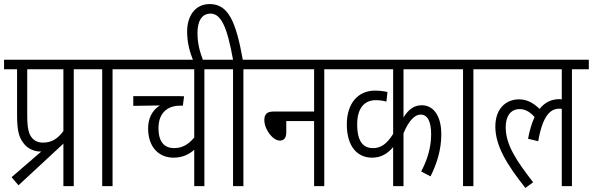

<svg xmlns="http://www.w3.org/2000/svg" viewBox="-20 -916 2918 945"><path d="M37 -44 71 -4 292 -209V0H343V-575H425V-622H0V-575H64V-350C64 -275 73 -240 96 -211C115 -185 146 -170 183 -170ZM292 -575V-271C266 -235 235 -214 192 -214C168 -214 149 -223 137 -238C121 -258 114 -284 114 -352V-575Z M534 -575H616V-622H413V-575H483V0H534Z M1069 -575V-622H604V-575H936V-239C908 -206 878 -187 837 -187C793 -187 760 -213 760 -285C760 -358 802 -396 867 -396H880L886 -442C874 -443 851 -443 828 -443H636V-395L767 -397C727 -372 709 -331 709 -284C709 -194 760 -140 834 -140C879 -140 912 -157 936 -179V0H986V-575Z M932 -615H981C964 -660 952 -699 952 -754C952 -810 972 -849 1016 -849C1066 -849 1097 -790 1127 -622H1057V-575H1127V0H1178V-575H1260V-622H1175C1141 -812 1103 -896 1012 -896C940 -896 901 -837 901 -760C901 -706 914 -659 932 -615Z M1248 -622V-575H1526V-367H1326C1291 -367 1281 -351 1281 -325C1281 -279 1323 -224 1357 -224C1378 -224 1389 -237 1389 -265V-320H1526V0H1576V-575H1659V-622Z M2201 -575V-622H1647V-575H1915V-257C1884 -207 1854 -187 1816 -187C1770 -187 1738 -216 1738 -304C1738 -382 1772 -423 1830 -423C1850 -423 1867 -420 1882 -416L1887 -463C1871 -467 1850 -470 1825 -470C1743 -470 1687 -408 1687 -304C1687 -191 1742 -140 1811 -140C1856 -140 1888 -160 1915 -192V0H1966V-260C1992 -322 2021 -352 2050 -352C2085 -352 2102 -318 2102 -254C2102 -186 2081 -125 2053 -72L2099 -48C2130 -110 2152 -178 2152 -255C2152 -351 2110 -398 2056 -398C2020 -398 1992 -380 1966 -338V-575Z M2310 -575H2392V-622H2189V-575H2259V0H2310Z M2380 -575H2745V-427C2741 -427 2737 -428 2733 -428C2695 -428 2662 -413 2636 -380C2605 -409 2575 -427 2534 -427C2477 -427 2418 -388 2418 -293C2418 -198 2476 -104 2566 9L2604 -19C2519 -128 2469 -205 2469 -290C2469 -341 2491 -379 2538 -379C2566 -379 2590 -364 2611 -340C2598 -312 2587 -276 2579 -233L2629 -221C2652 -353 2692 -381 2733 -381C2737 -381 2741 -381 2745 -380V0H2795V-575H2878V-622H2380Z"/></svg>

Font: Noto Sans Devanagari UI ExtraCondensed Light
Style: Regular
Weight: 300
Width: 2
Designer: Jelle Bosma - Monotype Design Team
Foundry: Monotype Imaging Inc.
Version: Version 2.004